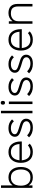

<svg xmlns="http://www.w3.org/2000/svg" viewBox="2092 -2978 897 5120"><g transform="rotate(-90 2540.0 -417.5)"><path d="M581 -309Q581 -425 528.5 -500Q476 -575 365 -575Q289 -575 239 -537Q189 -499 169 -441.5Q149 -384 149 -309Q149 -195 201.5 -124.5Q254 -54 365 -54Q477 -54 529 -124Q581 -194 581 -309ZM648 -309Q648 -163 577 -76.5Q506 10 369 10Q225 10 159 -98H157V0H90V-839H157V-530H159Q233 -640 369 -640Q506 -640 577 -549Q648 -458 648 -309Z M820 -346H1266L1259 -353Q1251 -457 1196 -516Q1141 -575 1046 -575Q949 -575 894 -516.5Q839 -458 827 -353ZM1328 -310Q1328 -292 1327 -284H819L826 -278Q851 -55 1050 -55Q1151 -55 1223 -121L1270 -73Q1182 10 1050 10Q905 10 831.5 -77.5Q758 -165 758 -310Q758 -459 834.5 -549.5Q911 -640 1045 -640Q1184 -640 1256 -550Q1328 -460 1328 -310Z M1935 -167Q1935 -93 1876.5 -41Q1818 11 1695 11Q1535 11 1438 -90L1490 -142Q1585 -54 1692 -54Q1775 -54 1821 -84Q1867 -114 1867 -163Q1867 -202 1839.5 -227Q1812 -252 1747 -271Q1741 -272 1716.5 -279.5Q1692 -287 1666 -295Q1640 -303 1635 -304Q1544 -331 1498.5 -368.5Q1453 -406 1453 -470Q1453 -541 1512.5 -590.5Q1572 -640 1688 -640Q1828 -640 1917 -545L1866 -495Q1796 -575 1688 -575Q1609 -575 1565 -546Q1521 -517 1521 -473Q1521 -436 1556 -412Q1591 -388 1669 -366Q1672 -365 1717 -350.5Q1762 -336 1770 -334Q1858 -309 1896.5 -267.5Q1935 -226 1935 -167Z M2146 -840V0H2080V-840Z M2393 -629V0H2326V-629ZM2360 -846Q2410 -846 2410 -789Q2410 -732 2360 -732Q2310 -732 2310 -789Q2310 -846 2360 -846Z M3035 -167Q3035 -93 2976.5 -41Q2918 11 2795 11Q2635 11 2538 -90L2590 -142Q2685 -54 2792 -54Q2875 -54 2921 -84Q2967 -114 2967 -163Q2967 -202 2939.5 -227Q2912 -252 2847 -271Q2841 -272 2816.5 -279.5Q2792 -287 2766 -295Q2740 -303 2735 -304Q2644 -331 2598.5 -368.5Q2553 -406 2553 -470Q2553 -541 2612.5 -590.5Q2672 -640 2788 -640Q2928 -640 3017 -545L2966 -495Q2896 -575 2788 -575Q2709 -575 2665 -546Q2621 -517 2621 -473Q2621 -436 2656 -412Q2691 -388 2769 -366Q2772 -365 2817 -350.5Q2862 -336 2870 -334Q2958 -309 2996.5 -267.5Q3035 -226 3035 -167Z M3642 -167Q3642 -93 3583.5 -41Q3525 11 3402 11Q3242 11 3145 -90L3197 -142Q3292 -54 3399 -54Q3482 -54 3528 -84Q3574 -114 3574 -163Q3574 -202 3546.5 -227Q3519 -252 3454 -271Q3448 -272 3423.5 -279.5Q3399 -287 3373 -295Q3347 -303 3342 -304Q3251 -331 3205.5 -368.5Q3160 -406 3160 -470Q3160 -541 3219.5 -590.5Q3279 -640 3395 -640Q3535 -640 3624 -545L3573 -495Q3503 -575 3395 -575Q3316 -575 3272 -546Q3228 -517 3228 -473Q3228 -436 3263 -412Q3298 -388 3376 -366Q3379 -365 3424 -350.5Q3469 -336 3477 -334Q3565 -309 3603.5 -267.5Q3642 -226 3642 -167Z M3814 -346H4260L4253 -353Q4245 -457 4190 -516Q4135 -575 4040 -575Q3943 -575 3888 -516.5Q3833 -458 3821 -353ZM4322 -310Q4322 -292 4321 -284H3813L3820 -278Q3845 -55 4044 -55Q4145 -55 4217 -121L4264 -73Q4176 10 4044 10Q3899 10 3825.5 -77.5Q3752 -165 3752 -310Q3752 -459 3828.5 -549.5Q3905 -640 4039 -640Q4178 -640 4250 -550Q4322 -460 4322 -310Z M4995 -405V0H4928V-385Q4928 -476 4887.5 -525.5Q4847 -575 4740 -575Q4652 -575 4593 -523Q4534 -471 4534 -376V0H4467V-630H4534V-533H4536Q4569 -583 4626 -611.5Q4683 -640 4750 -640Q4870 -640 4932.5 -579.5Q4995 -519 4995 -405Z"/></g></svg>

Font: Sinkin Sans 300 Light
Style: Regular
Weight: 300
Designer: Keith Bates
Foundry: K-Type
Version: Sinkin Sans (version 1.0)  by Keith Bates   •   © 2014   www